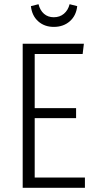

<svg xmlns="http://www.w3.org/2000/svg" viewBox="-20 -893 460 913"><path d="M235.8 -765.1Q191.4 -765.1 161.6 -791.7Q131.8 -818.4 127 -863.8L163.1 -873Q170.4 -843.8 189.2 -827.4Q208 -811 235.8 -811Q264.2 -811 283.9 -827.6Q303.7 -844.2 311 -873L347.2 -863.8Q342.3 -818.4 311.8 -791.7Q281.2 -765.1 235.8 -765.1ZM378.9 -685.1 373 -636.2H145V-378.9H341.8V-331.1H145V-48.8H383.8V0H87.9V-685.1Z"/></svg>

Font: Fira Sans Compressed Light
Style: Regular
Weight: 300
Width: 1
Designer: Carrois Corporate & Edenspiekermann AG
Foundry: Carrois Corporate GbR & Edenspiekermann AG
Version: Version 4.203;PS 004.203;hotconv 1.0.88;makeotf.lib2.5.64775